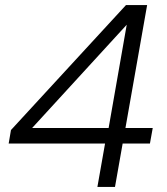

<svg xmlns="http://www.w3.org/2000/svg" viewBox="-20 -733 653 753"><path d="M392 -170H14L23 -223L474 -713H557L472 -231H579L568 -170H461L431 0H362ZM406 -231 477 -636 106 -231Z"/></svg>

Font: SVN-Poppins Light
Style: Italic
Weight: 300
Italic angle: -10°
Designer: Ninad Kale (Devanagari), Jonny Pinhorn (Latin)
Foundry: Indian Type Foundry
Version: Version 3.002 2017; ttfautohint (v1.8.3)